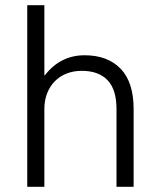

<svg xmlns="http://www.w3.org/2000/svg" viewBox="-20 -720 615 740"><path d="M85 -700H151V-430H153Q213 -507 306 -507Q395 -507 445 -455Q495 -403 495 -300V0H429V-300Q429 -375 394.5 -411Q360 -447 295 -447Q263 -447 236.5 -436.5Q210 -426 191 -406.5Q172 -387 161.5 -360Q151 -333 151 -300V0H85Z"/></svg>

Font: PT Root UI
Style: Regular
Weight: 400
Designer: Vitaly Kuzmin
Foundry: ParaType Ltd.
Version: Version 2.001G